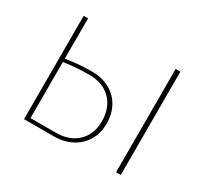

<svg xmlns="http://www.w3.org/2000/svg" viewBox="-134 -858 1136 1059"><g transform="rotate(30 434.5 -329.0)"><path d="M528 -206Q528 -145 500.5 -98.5Q473 -52 423.5 -26Q374 0 308 0H121V-658H149V-401Q226 -415 315 -415Q376 -415 424.5 -390Q473 -365 500.5 -317.5Q528 -270 528 -206ZM737 -658V0H707V-658ZM499 -203Q499 -290 448.5 -341Q398 -392 311 -392Q230 -392 149 -380V-23H311Q397 -23 448 -72.5Q499 -122 499 -203Z"/></g></svg>

Font: Ysabeau SC Extralight
Style: Regular
Weight: 200
Designer: Christian Thalmann (Catharsis Fonts)
Version: Version 0.003